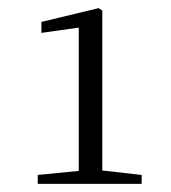

<svg xmlns="http://www.w3.org/2000/svg" viewBox="-20 -915 421 473"><path d="M174 -462H329V-484L232 -495V-889L223 -895L82 -861V-834L174 -847V-494L73 -484V-462Z"/></svg>

Font: Noto Serif HK Light
Style: Regular
Weight: 300
Designer: Ryoko NISHIZUKA 西塚涼子 (kana & ideographs); Frank Grießhammer (Latin, Greek & Cyrillic); Wenlong ZHANG 张文龙 (bopomofo); San
Foundry: Adobe
Version: Version 2.001;hotconv 1.1.0;makeotfexe 2.6.0